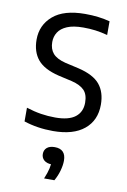

<svg xmlns="http://www.w3.org/2000/svg" viewBox="-88 -604 590 890"><g transform="rotate(10 207.0 -159.0)"><path d="M186 9.5Q149 9.5 115 4.2Q81 -1 49 -11.5V-76Q85 -64.5 118.2 -59.2Q151.5 -54 185.5 -54Q249 -54 279.8 -78Q310.5 -102 310.5 -145.5Q310.5 -184 291.5 -203.8Q272.5 -223.5 232 -233.5L168 -248Q98 -265 68 -301.2Q38 -337.5 38 -395Q38 -463.5 88.8 -507.2Q139.5 -551 240 -551Q272.5 -551 301.2 -547.5Q330 -544 356.5 -537V-472.5Q326.5 -480.5 299.5 -484Q272.5 -487.5 242 -487.5Q195 -487.5 166.2 -475.2Q137.5 -463 124.5 -442.5Q111.5 -422 111.5 -396.5Q111.5 -363.5 129.2 -343Q147 -322.5 188 -312L252 -297.5Q324 -280.5 354 -244.2Q384 -208 384 -149Q384 -75 332.8 -32.8Q281.5 9.5 186 9.5ZM184 233Q196.5 203.5 201 182.5Q205.5 161.5 205.5 141L217.5 163H209.5Q184.5 163 171.5 151.5Q158.5 140 158.5 122Q158.5 103.5 171.2 92.5Q184 81.5 208 81.5Q234 81.5 247.2 95.2Q260.5 109 260.5 136Q260.5 157.5 253.2 183.5Q246 209.5 232.5 233Z"/></g></svg>

Font: Encode Sans SemiCondensed
Style: Regular
Weight: 400
Width: 4
Designer: Multiple Designers
Foundry: Impallari Type
Version: Version 3.002